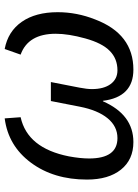

<svg xmlns="http://www.w3.org/2000/svg" viewBox="95 -674 589 819"><g transform="rotate(-90 389.5 -264.5)"><path d="M419 -167Q419 -116 440.5 -87Q462 -58 499 -58Q549 -58 582 -91Q615 -123 635 -195Q655 -267 655 -321Q655 -439 566 -471L590 -539Q665 -525 706 -466Q747 -407 747 -313Q747 -231 716 -153Q654 10 502 10Q385 10 369 -120H367Q310 10 193 10Q118 10 75.5 -43Q33 -96 33 -188Q33 -330 105 -427Q177 -524 294 -539L299 -471Q167 -442 132 -265Q123 -216 123 -179Q123 -58 210 -58Q260 -58 294.5 -100Q329 -142 344 -219L368 -342H449L425 -219Q419 -188 419 -167Z"/></g></svg>

Font: Libra Sans
Style: Italic
Weight: 400
Italic angle: -12°
Foundry: Context Ltd
Version: Version 1.002